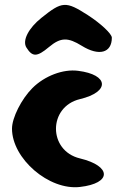

<svg xmlns="http://www.w3.org/2000/svg" viewBox="-20 -836 515 800"><path d="M115 -469C69 -423 30 -345 30 -300C30 -175 184 -42 313 -57C446 -72 446 -144 313 -176C180 -208 180 -391 313 -423C439 -453 434 -525 305 -541C243 -549 166 -520 115 -469ZM153 -762C99 -719 72 -667 90 -638C115 -598 134 -598 184 -640C233 -681 263 -681 321 -645C392 -601 446 -615 446 -679C446 -695 400 -738 346 -773C254 -832 239 -831 153 -762Z"/></svg>

Font: Hussar Skorodowane
Style: Bold
Weight: 700
Foundry: Cannot Into Space Fonts
Version: Version 0.892